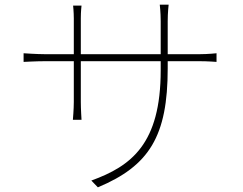

<svg xmlns="http://www.w3.org/2000/svg" viewBox="-20 -780 1040 822"><path d="M698 -548V-689C698 -727 702 -760 702 -760H664C664 -760 668 -727 668 -689V-548H326V-702C326 -731 329 -756 329 -756H293C293 -756 296 -728 296 -701V-548H173C138 -548 81 -552 81 -552V-515C81 -515 136 -518 173 -518H296V-343C296 -312 292 -267 292 -267H329C329 -267 326 -314 326 -343V-518H668V-479C668 -164 542 -69 371 -7L399 22C619 -70 698 -197 698 -487V-518H834C870 -518 907 -515 907 -515V-552C907 -552 870 -548 834 -548Z"/></svg>

Font: Noto Sans Japanese Thin
Style: Regular
Weight: 100
Designer: Ryoko NISHIZUKA (kana & ideographs); Paul D. Hunt (Latin, Greek & Cyrillic); Wenlong ZHANG (bopomofo); Sandoll Communica
Foundry: Adobe Systems Incorporated
Version: Version 1.000;PS 1;hotconv 1.0.78;makeotf.lib2.5.61930